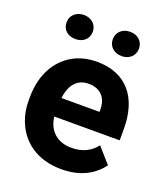

<svg xmlns="http://www.w3.org/2000/svg" viewBox="-136 -824 807 929"><g transform="rotate(20 267.5 -359.5)"><path d="M26 -246C26 -211 32 -177 44 -146C79 -54 161 10 288 10C386 10 453 -29 494 -85L425 -163C398 -127 357 -104 298 -104C222 -104 177 -150 169 -218H506V-278C506 -434 429 -538 273 -538C235 -538 201 -531 171 -518C83 -479 26 -390 26 -265ZM69 -667C69 -628 98 -605 137 -605C175 -605 204 -629 204 -667C204 -704 175 -729 137 -729C99 -729 69 -705 69 -667ZM171 -314C178 -373 206 -424 272 -424C333 -424 367 -387 367 -326V-314ZM307 -667C307 -629 336 -604 375 -604C413 -604 442 -629 442 -667C442 -704 413 -729 375 -729C337 -729 307 -705 307 -667Z"/></g></svg>

Font: Asimov Pro
Style: Bd
Weight: 700
Designer: Google
Version: Version 2.000980; 2014